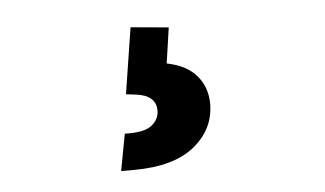

<svg xmlns="http://www.w3.org/2000/svg" viewBox="-31 -58 563 333"><g transform="rotate(-5 250.0 108.5)"><path d="M168 232 180 168Q214 169 227 158.5Q240 148 240 133Q240 106 204 102L188 100L206 -15L272 -9L263 53Q298 60 315 80.5Q332 101 332 129Q332 173 296 202.5Q260 232 190 232Z"/></g></svg>

Font: Radio Canada Condensed SemiBold
Style: Regular
Weight: 600
Width: 3
Designer: Charles Daoud, Etienne Aubert Bonn, Alexandre Saumier Demers, Jacques Le Bailly
Foundry: Radio-Canada
Version: Version 2.104; ttfautohint (v1.8.4.7-5d5b);gftools[0.9.28.de